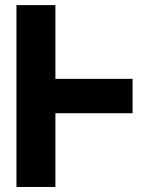

<svg xmlns="http://www.w3.org/2000/svg" viewBox="-20 -743 592 763"><path d="M200.2 -293H506.8V-429.7H200.2V-722.7H45.4V0H200.2Z"/></svg>

Font: Giphurs ExtraBold
Style: Regular
Weight: 800
Version: Version 1.000